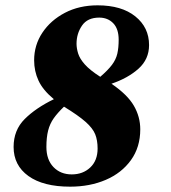

<svg xmlns="http://www.w3.org/2000/svg" viewBox="-20 -690 640 720"><path d="M243 10Q142 10 86.5 -30Q31 -70 31 -139Q31 -202 72.5 -243.5Q114 -285 182 -318Q141 -352 124.5 -387.5Q108 -423 108 -464Q108 -521 139 -567.5Q170 -614 223.5 -642Q277 -670 346 -670Q436 -670 487.5 -628.5Q539 -587 539 -521Q539 -468 499.5 -432.5Q460 -397 398 -376Q458 -335 482 -293.5Q506 -252 506 -205Q506 -138 471 -89.5Q436 -41 376.5 -15.5Q317 10 243 10ZM267 -526Q267 -509 273 -489.5Q279 -470 298 -448.5Q317 -427 356 -402Q385 -427 400 -447Q415 -467 420 -489Q425 -511 425 -541Q425 -582 404.5 -603Q384 -624 352 -624Q308 -624 287.5 -594Q267 -564 267 -526ZM154 -139Q154 -91 180.5 -63.5Q207 -36 249 -36Q291 -36 318.5 -62Q346 -88 346 -133Q346 -164 337 -186.5Q328 -209 301 -233Q274 -257 220 -290Q196 -267 181.5 -246.5Q167 -226 160.5 -200.5Q154 -175 154 -139Z"/></svg>

Font: Spectral ExtraBold
Style: Italic
Weight: 800
Italic angle: -10°
Designer: Jean-Baptiste Levee
Foundry: Production Type
Version: Version 2.001